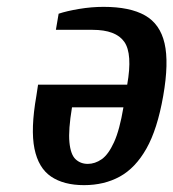

<svg xmlns="http://www.w3.org/2000/svg" viewBox="-20 -530 506 560"><path d="M225 10Q166 10 129 -15Q92 -40 80.5 -96.5Q69 -153 86 -250L91 -283H351Q367 -373 342.5 -408Q318 -443 250 -443H143L151 -490Q175 -498 211 -504Q247 -510 282 -510Q359 -510 403 -485Q447 -460 460 -403.5Q473 -347 456 -250Q439 -153 407 -96.5Q375 -40 329.5 -15Q284 10 225 10ZM236 -52Q257 -52 276.5 -65.5Q296 -79 312.5 -115Q329 -151 340 -217H190Q179 -151 182.5 -115Q186 -79 200.5 -65.5Q215 -52 236 -52Z"/></svg>

Font: Cuprum SemiBold
Style: Italic
Weight: 600
Italic angle: -10°
Version: Version 3.000